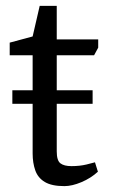

<svg xmlns="http://www.w3.org/2000/svg" viewBox="-20 -629 383 653"><path d="M22 -276V-322H295V-276ZM199 4Q156 4 132.5 -10Q109 -24 100 -49.5Q91 -75 91 -107V-441H13V-484L91 -505L115 -609H173V-495H314V-467L300 -441H173V-114Q173 -83 185.5 -73.5Q198 -64 223 -64Q251 -64 274 -69.5Q297 -75 303 -77L313 -45Q289 -23 257 -9.5Q225 4 199 4Z"/></svg>

Font: Faustina Light
Style: Regular
Weight: 400
Version: Version 1.200